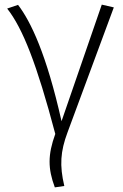

<svg xmlns="http://www.w3.org/2000/svg" viewBox="-20 -591 531 830"><path d="M58 -570 11 -554C78 -469 139 -315 219 -12C186 79 187 138 217 219L258 213C237 124 241 64 272 -19L472 -559L420 -571L246 -67C181 -357 113 -498 58 -570Z"/></svg>

Font: Glow Sans SC Normal Light
Style: Regular
Weight: 300
Designer: Ryoko NISHIZUKA (kana, bopomofo & ideographs); Paul D. Hunt (Latin, Greek & Cyrillic); Sandoll Communications, Soo-young
Version: Version 0.93